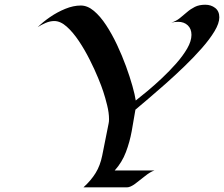

<svg xmlns="http://www.w3.org/2000/svg" viewBox="-20 -808 966 828"><path d="M564 -335Q556.6 -290 548.1 -242.9Q539.6 -195.8 522.9 -151.9Q506.3 -107.9 474.6 -72.8H646Q627.9 -66.9 606 -49.1Q584 -31.2 563 -15.6Q542 0 526.9 0H339.8Q372.6 -29.8 392.3 -61.8Q412.1 -93.8 420.9 -137.7L448.2 -274.4Q450.2 -282.7 450.2 -293.9Q450.2 -321.3 442.1 -354Q434.1 -386.7 425.3 -413.1Q418.5 -434.6 403.3 -471.4Q388.2 -508.3 366.9 -550.5Q345.7 -592.8 320.3 -630.9Q294.9 -668.9 267.8 -693.1Q240.7 -717.3 213.9 -717.3Q195.8 -717.3 176.5 -709Q157.2 -700.7 142.6 -690.9Q164.6 -712.9 195.8 -734.4Q227.1 -755.9 261.7 -770Q296.4 -784.2 328.6 -784.2Q357.4 -784.2 385 -761Q412.6 -737.8 437.7 -699.5Q462.9 -661.1 484.6 -615Q506.3 -568.8 523.2 -522.7Q540 -476.6 551 -437.5Q562 -398.4 565.4 -374.5Q585.4 -390.1 615.7 -415.3Q646 -440.4 678.7 -471.2Q711.4 -502 740.2 -534.7Q769 -567.4 787.4 -599.1Q805.7 -630.9 805.7 -657.7Q805.7 -683.6 789.8 -698.7Q773.9 -713.9 748 -713.9Q733.4 -713.9 718.8 -710.4Q739.3 -716.8 755.1 -729.5Q771 -742.2 786.4 -755.6Q801.8 -769 820.3 -778.3Q838.9 -787.6 865.2 -787.6Q890.1 -787.6 908 -773.7Q925.8 -759.8 925.8 -733.4Q925.8 -707.5 905 -673.1Q884.3 -638.7 850.1 -599.9Q815.9 -561 775.1 -521.7Q734.4 -482.4 693.6 -446.3Q652.8 -410.2 618.7 -381.3Q584.5 -352.5 564 -335Z"/></svg>

Font: Lugrasimo
Style: Regular
Weight: 400
Designer: The DocRepair Project, Astigmatic (AOETI)
Foundry: Google
Version: Version 1.001